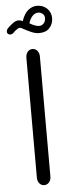

<svg xmlns="http://www.w3.org/2000/svg" viewBox="-83 -858 330 891"><g transform="rotate(-5 82.5 -413.0)"><path d="M53 -764Q65 -799 84 -814Q103 -829 124 -829Q154 -829 172.5 -810Q191 -791 190 -763Q189 -738 172.5 -720Q156 -702 124 -702Q108 -702 91 -709Q74 -716 52 -728Q45 -732 42.5 -733Q40 -734 35 -734Q31 -734 26 -730.5Q21 -727 14 -722L6 -714Q-2 -707 -10 -707Q-16 -707 -20.5 -711Q-25 -715 -25 -722Q-25 -725 -23.5 -729Q-22 -733 -17 -738L-11 -744Q1 -755 12 -762Q23 -769 33 -769Q44 -769 53 -764ZM83 -751Q110 -735 127 -735Q140 -735 148.5 -744.5Q157 -754 157 -767Q158 -781 148.5 -789Q139 -797 128 -797Q112 -797 100 -783.5Q88 -770 83 -751ZM55 -593Q55 -610 64 -620.5Q73 -631 86 -631Q100 -631 109 -620.5Q118 -610 118 -593V-35Q118 -18 109 -7.5Q100 3 86 3Q73 3 64 -7.5Q55 -18 55 -35Z"/></g></svg>

Font: Beiruti
Style: Regular
Weight: 400
Version: Version 1.00